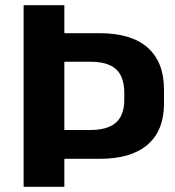

<svg xmlns="http://www.w3.org/2000/svg" viewBox="-20 -720 674 740"><path d="M71 -700H228V-592H365Q486 -592 549 -536.5Q612 -481 612 -375V-320Q612 -217 549 -162.5Q486 -108 365 -108H221V-219H328Q395 -219 427 -247.5Q459 -276 459 -336V-361Q459 -424 427.5 -453Q396 -482 328 -482H193L228 -518V0H71Z"/></svg>

Font: Pathway Extreme 8pt Thin 12pt
Style: Bold
Weight: 700
Version: Version 1.001;gftools[0.9.26]